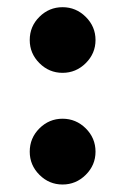

<svg xmlns="http://www.w3.org/2000/svg" viewBox="-20 -484 341 523"><path d="M61 -375Q61 -412.1 87.4 -438.2Q113.8 -464.4 150.4 -464.4Q187 -464.4 213.6 -438Q240.2 -411.6 240.2 -375Q240.2 -338.4 213.6 -312Q187 -285.6 150.4 -285.6Q113.8 -285.6 87.4 -312Q61 -338.4 61 -375ZM61 -70.8Q61 -107.9 87.4 -134.3Q113.8 -160.6 150.4 -160.6Q187 -160.6 213.6 -134.3Q240.2 -107.9 240.2 -70.8Q240.2 -34.2 213.6 -7.8Q187 18.6 150.4 18.6Q113.8 18.6 87.4 -7.8Q61 -34.2 61 -70.8Z"/></svg>

Font: Cooper* SemiBold
Style: Regular
Weight: 600
Designer: Owen Earl
Foundry: indestructible type*
Version: Version 0.001